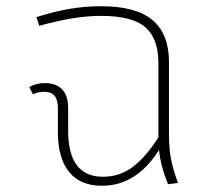

<svg xmlns="http://www.w3.org/2000/svg" viewBox="-20 -588 683 617"><path d="M520 4Q496 -55 491 -106Q418 9 308 9Q238 9 202 -35.5Q166 -80 166 -163V-240Q166 -267 155.5 -280Q145 -293 122 -293Q102 -293 86 -285L74 -308Q95 -321 125 -321Q160 -321 179.5 -301Q199 -281 199 -241V-168Q199 -20 311 -20Q366 -20 408.5 -53Q451 -86 489 -147V-386Q489 -464 447 -500.5Q405 -537 304 -537Q220 -537 106 -505L97 -533Q154 -551 203.5 -559.5Q253 -568 305 -568Q417 -568 470 -523.5Q523 -479 523 -389V-162Q523 -109 530 -74.5Q537 -40 552 0Z"/></svg>

Font: FiraGO UltraLight
Style: Regular
Weight: 200
Designer: bBox Type
Foundry: bBox Type GmbH
Version: Version 1.001